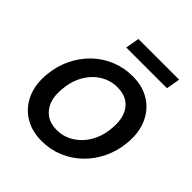

<svg xmlns="http://www.w3.org/2000/svg" viewBox="-241 -1080 1260 1260"><g transform="rotate(45 389.5 -449.5)"><path d="M345 12Q251 12 183.5 -31Q116 -74 83.5 -149.5Q51 -225 61 -323Q69 -407 103.5 -478Q138 -549 192.5 -601.5Q247 -654 317.5 -683Q388 -712 468 -712Q562 -712 629 -669Q696 -626 728.5 -550.5Q761 -475 751 -377Q743 -293 708.5 -222Q674 -151 619.5 -98.5Q565 -46 495 -17Q425 12 345 12ZM364 -109Q413 -109 455.5 -128.5Q498 -148 531.5 -183Q565 -218 586 -266Q607 -314 612 -372Q619 -439 602 -488Q585 -537 546 -563.5Q507 -590 448 -590Q399 -590 356.5 -571Q314 -552 280.5 -517Q247 -482 226 -434.5Q205 -387 200 -328Q192 -261 210 -212Q228 -163 267 -136Q306 -109 364 -109ZM304 -815 321 -911H699L682 -815Z"/></g></svg>

Font: DM Sans 12pt
Style: Bold Italic
Weight: 700
Italic angle: -10°
Version: Version 4.004;gftools[0.9.30]